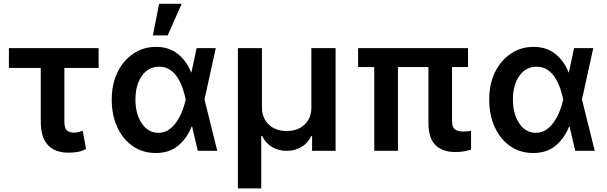

<svg xmlns="http://www.w3.org/2000/svg" viewBox="-20 -802 3226 1021"><path d="M504.4 -545.9V-440.9H322.3V-154.3Q322.8 -117.2 337.6 -106.9Q352.5 -96.7 372.6 -96.7Q387.7 -96.7 398.4 -99.9Q409.2 -103 419.9 -106.9L437.5 -9.8Q414.1 2.4 392.3 6.1Q370.6 9.8 343.3 9.8Q273.4 9.8 235.1 -30.5Q196.8 -70.8 196.8 -156.7V-440.9H27.3V-545.9Z M807.1 11.7Q738.3 11.2 685.8 -25.1Q633.3 -61.5 603.8 -125.5Q574.2 -189.5 574.2 -272.5Q574.2 -355.5 605.2 -418.5Q636.2 -481.4 689.5 -517.1Q742.7 -552.7 810.1 -552.7Q878.9 -552.7 925.5 -515.4Q972.2 -478 996.1 -417.5H998L1025.4 -545.9H1127.4L1067.4 -272.9L1135.3 0H1031.7L1001.5 -128.9H999Q975.1 -67.9 928.2 -28.1Q881.3 11.7 807.1 11.7ZM967.8 -272.9 967.3 -274.4Q961.9 -300.8 951.9 -330.8Q941.9 -360.8 925.5 -387.2Q909.2 -413.6 884.8 -430.4Q860.4 -447.3 826.2 -447.3Q768.6 -447.3 734.4 -398.4Q700.2 -349.6 700.2 -272.9Q700.2 -196.3 733.9 -146Q767.6 -95.7 821.8 -95.7Q854 -95.7 878.7 -113Q903.3 -130.4 921.1 -157.5Q939 -184.6 950.4 -215.1Q961.9 -245.6 967.3 -271.5ZM793 -613.8 826.2 -781.7H946.3L871.6 -613.8Z M1245.1 199.7V-545.9H1373V-229Q1373.5 -173.8 1409.7 -139.4Q1445.8 -105 1504.9 -105.5Q1563.5 -105 1599.6 -139.6Q1635.7 -174.3 1635.7 -229V-545.9H1764.6V0H1639.6V-78.6H1635.3Q1617.2 -40.5 1582 -20Q1546.9 0.5 1504.9 0Q1461.9 0.5 1427 -20Q1392.1 -40.5 1374 -78.6H1369.1V199.7Z M2468.8 -545.9V-445.3H2383.8V-158.7Q2383.8 -124.5 2399.9 -113.5Q2416 -102.5 2442.4 -102.5Q2455.1 -102.5 2466.3 -104Q2477.5 -105.5 2484.9 -106.4V-6.3Q2469.2 -1.5 2448 2.7Q2426.8 6.8 2400.9 6.3Q2336.4 6.8 2297.6 -28.6Q2258.8 -64 2258.3 -147V-445.3H2096.2V0H1970.2V-445.3H1884.3V-545.9Z M2814.5 11.7Q2745.6 11.2 2693.1 -25.1Q2640.6 -61.5 2611.1 -125.5Q2581.5 -189.5 2581.5 -272.5Q2581.5 -355.5 2612.5 -418.5Q2643.6 -481.4 2696.8 -517.1Q2750 -552.7 2817.4 -552.7Q2886.2 -552.7 2932.9 -515.4Q2979.5 -478 3003.4 -417.5H3005.4L3032.7 -545.9H3134.8L3074.7 -272.9L3142.6 0H3039.1L3008.8 -128.9H3006.3Q2982.4 -67.9 2935.5 -28.1Q2888.7 11.7 2814.5 11.7ZM2975.1 -272.9 2974.6 -274.4Q2969.2 -300.8 2959.2 -330.8Q2949.2 -360.8 2932.9 -387.2Q2916.5 -413.6 2892.1 -430.4Q2867.7 -447.3 2833.5 -447.3Q2775.9 -447.3 2741.7 -398.4Q2707.5 -349.6 2707.5 -272.9Q2707.5 -196.3 2741.2 -146Q2774.9 -95.7 2829.1 -95.7Q2861.3 -95.7 2886 -113Q2910.6 -130.4 2928.5 -157.5Q2946.3 -184.6 2957.8 -215.1Q2969.2 -245.6 2974.6 -271.5Z"/></svg>

Font: Inter Semi Bold
Style: Regular
Weight: 600
Designer: Rasmus Andersson
Foundry: rsms
Version: Version 4.000;git-e0f93cc